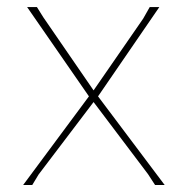

<svg xmlns="http://www.w3.org/2000/svg" viewBox="-20 -526 544 546"><path d="M71.8 0H45.9L232.9 -252L57.1 -505.9H85L103 -477.1L246.1 -269L387.2 -473.1L405.8 -505.9H433.1L258.8 -252L448.2 0H420.9L400.9 -30.8L246.1 -235.8L89.8 -29.8Z"/></svg>

Font: Datalegreya
Style: Dot
Weight: 700
Designer: Figs Lab
Foundry: Figs Lab
Version: Version 1.002;PS 001.002;hotconv 1.0.70;makeotf.lib2.5.58329